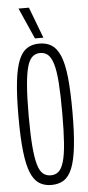

<svg xmlns="http://www.w3.org/2000/svg" viewBox="-61 -930 444 974"><g transform="rotate(-5 161.5 -443.0)"><path d="M161 10Q125 10 99 -6.5Q73 -23 56.5 -62.5Q40 -102 32 -172Q24 -242 24 -349Q24 -457 32 -527Q40 -597 56.5 -637Q73 -677 99 -693.5Q125 -710 161 -710Q198 -710 224 -693.5Q250 -677 267 -637Q284 -597 291.5 -527Q299 -457 299 -350Q299 -243 291 -173Q283 -103 266.5 -63Q250 -23 224 -6.5Q198 10 161 10ZM161 -39Q185 -39 201 -52.5Q217 -66 227.5 -100.5Q238 -135 242.5 -195.5Q247 -256 247 -349Q247 -444 242.5 -505Q238 -566 227.5 -600Q217 -634 201 -648Q185 -662 161 -662Q139 -662 122.5 -648Q106 -634 96 -599.5Q86 -565 81 -504Q76 -443 76 -349Q76 -255 81 -194.5Q86 -134 96 -100Q106 -66 122.5 -52.5Q139 -39 161 -39ZM142 -738 72 -896H125L185 -738Z"/></g></svg>

Font: Georama ExtraCondensed Light
Style: Regular
Weight: 300
Width: 2
Designer: Jean-Baptiste Levee
Foundry: Production Type
Version: Version 1.000